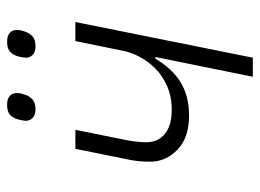

<svg xmlns="http://www.w3.org/2000/svg" viewBox="-118 -632 749 554"><g transform="rotate(-90 257.0 -354.5)"><path d="M313 0 370 -281H365Q336 -232 296.5 -208Q257 -184 201 -184Q137 -184 102.5 -217.5Q68 -251 68 -296Q68 -312 69.5 -329Q71 -346 75 -363L105 -512H160L130 -364Q127 -348 125.5 -333.5Q124 -319 124 -307Q124 -274 148 -254Q172 -234 217 -234Q256 -234 286.5 -247.5Q317 -261 338 -282.5Q359 -304 371.5 -328.5Q384 -353 388 -375L416 -512H471L368 0ZM219 -627Q203 -627 194.5 -635Q186 -643 186 -655Q186 -659 187 -663.5Q188 -668 189 -674Q193 -691 202.5 -700Q212 -709 232 -709Q249 -709 257.5 -701.5Q266 -694 266 -681Q266 -677 265.5 -673Q265 -669 263 -663Q259 -647 249 -637Q239 -627 219 -627ZM401 -627Q385 -627 376.5 -635Q368 -643 368 -655Q368 -659 369 -663.5Q370 -668 371 -674Q375 -691 384.5 -700Q394 -709 414 -709Q431 -709 439.5 -701.5Q448 -694 448 -681Q448 -677 447.5 -673Q447 -669 445 -663Q441 -647 431 -637Q421 -627 401 -627Z"/></g></svg>

Font: IBM Plex Sans Light
Style: Italic
Weight: 300
Italic angle: -11.31°
Designer: Mike Abbink, Paul van der Laan, Pieter van Rosmalen
Foundry: Bold Monday
Version: Version 3.201